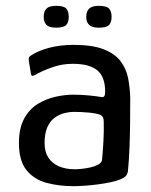

<svg xmlns="http://www.w3.org/2000/svg" viewBox="-20 -631 518 659"><path d="M232 8Q182 8 139.5 -3.5Q97 -15 71 -47Q45 -79 45 -140Q45 -191 63 -224Q81 -257 110 -274.5Q139 -292 171 -299Q203 -306 231 -306Q258 -306 284.5 -303.5Q311 -301 328 -298Q341 -295 341 -315Q341 -368 313.5 -390Q286 -412 230 -412Q192 -412 157.5 -399.5Q123 -387 101 -374Q93 -370 90 -371Q87 -372 86 -379L79 -422Q78 -431 79.5 -434Q81 -437 87 -441Q111 -457 149 -467Q187 -477 232 -477Q297 -477 335.5 -462Q374 -447 393.5 -421.5Q413 -396 419.5 -363.5Q426 -331 427 -295Q427 -247 426.5 -205.5Q426 -164 424.5 -124Q423 -84 419 -42Q417 -33 412.5 -27.5Q408 -22 395 -16Q381 -10 359.5 -5.5Q338 -1 315 2Q292 5 270 6.5Q248 8 232 8ZM237 -50Q246 -50 260.5 -51.5Q275 -53 290.5 -56.5Q306 -60 317 -66Q328 -72 330 -81Q333 -109 335 -146Q337 -183 336 -215Q336 -232 324 -237Q311 -242 285.5 -244.5Q260 -247 233 -247Q219 -247 202 -243Q185 -239 169 -228Q153 -217 143 -195.5Q133 -174 133 -140Q133 -110 146 -90Q159 -70 182.5 -60Q206 -50 237 -50ZM216 -573Q216 -555 207.5 -545.5Q199 -536 173 -536Q149 -536 139.5 -545.5Q130 -555 130 -573Q130 -592 139.5 -601.5Q149 -611 173 -611Q199 -611 207.5 -601.5Q216 -592 216 -573ZM363 -573Q363 -555 354.5 -545.5Q346 -536 319 -536Q296 -536 286 -545.5Q276 -555 276 -573Q276 -592 286 -601.5Q296 -611 319 -611Q346 -611 354.5 -601.5Q363 -592 363 -573Z"/></svg>

Font: Glory Thin Medium
Style: Regular
Weight: 500
Version: Version 1.011